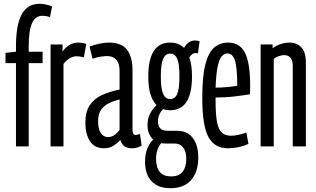

<svg xmlns="http://www.w3.org/2000/svg" viewBox="-20 -770 1664 1010"><path d="M64 0V-438H9V-492L64 -498V-524Q64 -640 94.5 -695Q125 -750 188 -750Q220 -750 254 -736L243 -680Q231 -684 221.5 -685.5Q212 -687 203 -687Q166 -687 148.5 -648.5Q131 -610 131 -523V-498H204V-438H131V0Z M309 -536V-499Q343 -546 392 -546Q402 -546 412 -544.5Q422 -543 434 -539L421 -468Q411 -471 401.5 -472.5Q392 -474 384 -474Q366 -474 349 -465Q332 -456 314 -434V0H246V-536Z M429 -124Q429 -181 451.5 -215.5Q474 -250 514.5 -269Q555 -288 609 -299V-398Q609 -435 592 -455Q575 -475 545 -475Q532 -475 512.5 -472.5Q493 -470 467 -461L451 -525Q477 -535 504 -540.5Q531 -546 552 -546Q620 -546 648.5 -508Q677 -470 677 -401V-91Q677 -73 681.5 -66.5Q686 -60 693 -60Q705 -60 716 -66L725 -4Q713 3 701 6.5Q689 10 673 10Q648 10 633.5 -1.5Q619 -13 613 -34Q595 -14 574.5 -2Q554 10 527 10Q477 10 453 -27.5Q429 -65 429 -124ZM496 -133Q496 -92 510 -70.5Q524 -49 548 -49Q568 -49 584 -61Q600 -73 609 -87V-247Q580 -240 554.5 -228Q529 -216 512.5 -193.5Q496 -171 496 -133Z M875 -190Q855 -190 838 -196Q811 -169 811 -131Q811 -108 823 -95Q835 -82 863 -82H911Q965 -82 994 -44.5Q1023 -7 1023 59Q1023 134 985.5 177Q948 220 876 220Q813 220 778 184Q743 148 743 80Q743 7 786 -36Q756 -63 756 -113Q756 -145 769 -171Q782 -197 804 -217Q760 -259 760 -368Q760 -546 875 -546Q920 -546 948 -518Q970 -557 1006 -557Q1022 -557 1030 -552L1021 -489Q1015 -491 1008 -491Q991 -491 976 -468Q990 -428 990 -368Q990 -190 875 -190ZM875 -249Q901 -249 912.5 -276.5Q924 -304 924 -368Q924 -432 912.5 -460Q901 -488 875 -488Q850 -488 838 -460Q826 -432 826 -368Q826 -304 838 -276.5Q850 -249 875 -249ZM801 65Q801 158 880 158Q921 158 940.5 133.5Q960 109 960 66Q960 28 944 6.5Q928 -15 899 -15H852Q839 -15 828 -17Q801 16 801 65Z M1179 10Q1108 10 1076 -50Q1044 -110 1044 -256Q1044 -369 1060.5 -432Q1077 -495 1107.5 -520.5Q1138 -546 1181 -546Q1240 -546 1268 -493.5Q1296 -441 1296 -317Q1296 -311 1295.5 -296Q1295 -281 1295 -274Q1265 -269 1216 -263Q1167 -257 1114 -257V-239Q1114 -168 1121.5 -128.5Q1129 -89 1146.5 -72.5Q1164 -56 1195 -56Q1230 -56 1276 -73L1287 -13Q1236 10 1179 10ZM1114 -309Q1146 -309 1180.5 -312.5Q1215 -316 1228 -319Q1228 -416 1215.5 -452.5Q1203 -489 1178 -489Q1161 -489 1147.5 -475Q1134 -461 1125.5 -422.5Q1117 -384 1114 -309Z M1351 0V-536H1414V-516Q1434 -531 1457.5 -538.5Q1481 -546 1504 -546Q1541 -546 1565 -521Q1589 -496 1589 -440V0H1520V-423Q1520 -480 1474 -480Q1462 -480 1446 -474.5Q1430 -469 1420 -460V0Z"/></svg>

Font: Georama ExtraCondensed
Style: Regular
Weight: 400
Width: 2
Designer: Jean-Baptiste Levee
Foundry: Production Type
Version: Version 1.000